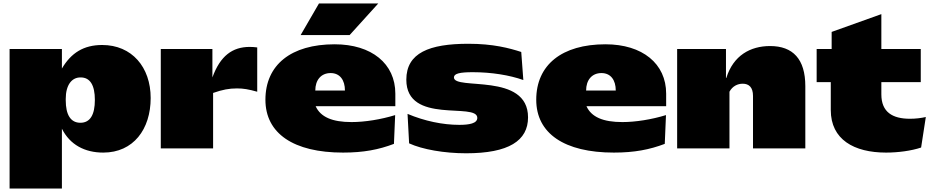

<svg xmlns="http://www.w3.org/2000/svg" viewBox="-20 -851 5347 1101"><path d="M572 24C745 24 844 -110 844 -289C844 -466 736 -593 566 -593C460 -593 388 -548 335 -458V-570H35V230H335V-113C381 -21 466 24 572 24ZM441 -147C385 -147 357 -193 357 -276V-284C357 -363 391 -407 441 -407C497 -408 524 -362 524 -278C524 -193 497 -147 441 -147Z M902 0H1202V-318C1256 -337 1294 -344 1339 -344C1376 -344 1405 -339 1455 -325V-579C1440 -581 1426 -582 1412 -582C1313 -582 1243 -531 1198 -407V-570H902Z M1502 -279C1502 -86 1663 24 1947 24C2065 24 2152 7 2239 -26L2246 -191C2165 -166 2072 -151 1996 -151C1885 -151 1818 -180 1790 -242H2247V-314C2247 -486 2111 -597 1899 -597C1649 -597 1502 -479 1502 -279ZM1958 -332H1788C1788 -392 1821 -432 1876 -432C1929 -432 1958 -392 1958 -332ZM1809 -831 1704 -650H1985L2149 -831Z M2310 -394C2310 -134 2717 -267 2717 -175C2717 -143 2670 -135 2614 -135C2519 -135 2414 -157 2317 -198L2326 -29C2402 6 2528 28 2653 28C2897 28 3008 -44 3008 -178C3008 -438 2583 -331 2583 -407C2583 -429 2616 -437 2691 -437C2798 -437 2903 -420 2981 -392L2969 -553C2901 -575 2808 -600 2666 -600C2442 -600 2310 -548 2310 -394Z M3055 -279C3055 -86 3216 24 3500 24C3618 24 3705 7 3792 -26L3799 -191C3718 -166 3625 -151 3549 -151C3438 -151 3371 -180 3343 -242H3800V-314C3800 -486 3664 -597 3452 -597C3202 -597 3055 -479 3055 -279ZM3511 -332H3341C3341 -392 3374 -432 3429 -432C3482 -432 3511 -392 3511 -332Z M3863 0H4163V-325C4180 -357 4210 -371 4239 -371C4275 -371 4298 -350 4298 -301V0H4598V-357C4598 -512 4527 -587 4396 -587C4283 -587 4185 -533 4145 -404H4143V-570H3863Z M4744 -220C4744 -51 4877 24 5061 24C5129 24 5206 14 5262 -5L5289 -180C5262 -174 5232 -170 5198 -170C5098 -170 5034 -208 5034 -310V-380H5260V-570H5034V-770L4749 -668V-570H4663V-380H4744Z"/></svg>

Font: Mattone Black
Style: Regular
Weight: 900
Width: 6
Designer: Nunzio Mazzaferro
Foundry: Collletttivo
Version: Version 2.000;Glyphs 3.2 (3217)